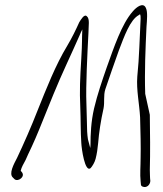

<svg xmlns="http://www.w3.org/2000/svg" viewBox="-20 -695 639 751"><path d="M47 -78C34 -53 13 -15 31 0L37 6C44 12 56 9 63 2C75 -10 68 -20 61 -27C64 -41 72 -54 80 -69C86 -83 94 -100 104 -121C124 -164 142 -210 161 -257L189 -326C222 -407 260 -485 291 -556C295 -565 298 -573 302 -580C300 -542 302 -532 298 -467C293 -385 291 -342 294 -276C296 -228 295 -180 298 -136C299 -113 312 -20 334 -37C341 -44 351 -61 354 -74C359 -93 362 -114 364 -136C367 -175 374 -222 385 -271C390 -296 384 -321 392 -346C409 -396 428 -451 445 -498C466 -553 489 -618 523 -636C525 -638 527 -639 528 -639C530 -634 530 -633 530 -621C526 -549 525 -472 517 -395C513 -343 525 -290 528 -236L530 -152C531 -124 530 -100 530 -78C530 -43 527 -14 530 14L531 25C531 30 533 33 538 35C553 41 567 29 568 13L567 2C567 -5 566 -15 566 -30C568 -99 567 -176 566 -246L548 -328C545 -416 549 -504 553 -590C555 -617 558 -648 551 -663C541 -688 514 -668 499 -650C456 -601 426 -511 397 -430C380 -381 361 -326 348 -271C336 -219 334 -170 334 -128L333 -116L324 -150C321 -169 320 -191 320 -215L318 -290C315 -358 322 -488 326 -567C326 -594 332 -621 320 -631C310 -642 297 -619 290 -608C277 -579 262 -548 243 -516C197 -440 162 -350 127 -263C103 -201 73 -133 47 -78Z"/></svg>

Font: Stray Cat
Style: SuCnObl
Weight: 400
Version: Version 1.0